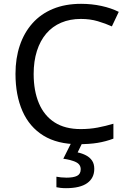

<svg xmlns="http://www.w3.org/2000/svg" viewBox="-20 -744 672 1004"><path d="M403 -645Q346 -645 300 -625.5Q254 -606 222 -568.5Q190 -531 173 -477.5Q156 -424 156 -357Q156 -269 183.5 -204Q211 -139 265.5 -104Q320 -69 402 -69Q449 -69 491 -77Q533 -85 573 -97V-19Q533 -4 490.5 3Q448 10 389 10Q280 10 207 -35Q134 -80 97.5 -163Q61 -246 61 -358Q61 -439 83.5 -506Q106 -573 149.5 -622Q193 -671 257 -697.5Q321 -724 404 -724Q459 -724 510 -713Q561 -702 601 -682L565 -606Q532 -621 491.5 -633Q451 -645 403 -645ZM473 139Q473 187 436 213.5Q399 240 325 240Q310 240 296.5 238.5Q283 237 275 235V180Q284 182 299 183.5Q314 185 328 185Q364 185 383 175.5Q402 166 402 141Q402 115 375.5 103Q349 91 311 86L354 0H412L386 53Q410 58 430 68.5Q450 79 461.5 96Q473 113 473 139Z"/></svg>

Font: Noto Sans Devanagari
Style: Regular
Weight: 400
Designer: Jelle Bosma - Monotype Design Team
Foundry: Monotype Imaging Inc.
Version: Version 2.003